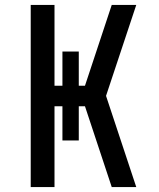

<svg xmlns="http://www.w3.org/2000/svg" viewBox="-20 -755 640 775"><path d="M104 0V-735H200V-409H232V-547H298V-409H323L431 -735H530L408 -368L530 0H431L323 -326H298V-188H232V-326H200V0Z"/></svg>

Font: Zed Mono Medium Extended
Style: Regular
Weight: 500
Width: 7
Monospace: yes
Designer: Belleve Invis
Foundry: Belleve Invis
Version: Version 1.0.0; ttfautohint (v1.8.4)